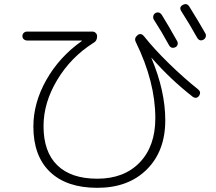

<svg xmlns="http://www.w3.org/2000/svg" viewBox="-20 -859 1040 924"><path d="M727.5 -795.9Q746.1 -805.7 758.8 -787.1Q788.1 -740.2 833 -660.2Q836.9 -652.3 834.5 -644Q832 -635.7 824.2 -631.8Q804.7 -623 793.9 -640.6Q757.8 -707 719.7 -765.6Q715.8 -773.4 717.8 -782.2Q719.7 -791 727.5 -795.9ZM890.6 -828.1Q940.4 -748 968.8 -697.3Q972.7 -689.5 969.7 -680.7Q966.8 -671.9 959 -668Q940.4 -658.2 928.7 -677.7Q891.6 -744.1 851.6 -806.6Q840.8 -825.2 859.9 -835.4Q878.9 -845.7 890.6 -828.1ZM110.4 -664.1Q101.6 -664.1 94.7 -669.9Q87.9 -675.8 87.9 -685.1Q87.9 -694.3 94.2 -700.7Q100.6 -707 110.4 -707H424.8Q433.6 -707 440.4 -700.7Q447.3 -694.3 447.3 -684.6Q447.3 -661.1 427.7 -651.4Q320.3 -583 254.9 -473.6Q189.5 -364.3 189.5 -252Q189.5 -127.9 255.9 -63.5Q322.3 1 448.2 1Q577.1 1 652.3 -77.1Q727.5 -155.3 727.5 -290Q727.5 -464.8 633.8 -656.2Q624 -674.8 641.6 -689.5Q658.2 -703.1 673.8 -683.6Q722.7 -622.1 793.9 -552.7Q865.2 -483.4 933.6 -428.7Q949.2 -416 938.5 -398.4Q925.8 -380.9 907.2 -393.6Q799.8 -477.5 710 -580.1Q710 -581.1 709 -581.1V-579.1Q775.4 -420.9 775.4 -280.3Q775.4 -131.8 686.5 -43.5Q597.7 44.9 448.2 44.9Q300.8 44.9 220.7 -31.7Q140.6 -108.4 140.6 -250Q140.6 -364.3 203.1 -474.6Q265.6 -585 373 -661.1L374 -663.1Q374 -664.1 372.1 -664.1Z"/></svg>

Font: Rounded-X Mgen+ 1mn light
Style: Regular
Weight: 200
Designer: [Source Han Sans]
Ryoko NISHIZUKA  (kana & ideographs); Paul D. Hunt (Latin, Greek & Cyrillic); Wenlong ZHANG  (bopomofo
Version: Version 1.059.20150602